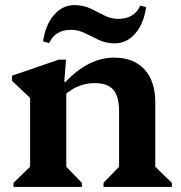

<svg xmlns="http://www.w3.org/2000/svg" viewBox="-20 -733 709 753"><path d="M33 0V-16L98 -79V-349L27 -416V-436L210 -499H239L232 -412H237Q328 -507 427 -507Q504 -507 546.5 -461Q589 -415 589 -331V-79L654 -16V0H386V-16L447 -79V-296Q447 -355 424.5 -381Q402 -407 352 -407Q289 -407 240 -366V-79L301 -16V0ZM430 -563Q396 -563 367.5 -576.5Q339 -590 313 -603Q287 -616 259 -616Q196 -616 173 -564L149 -571Q158 -635 191.5 -674Q225 -713 272 -713Q307 -713 335 -699.5Q363 -686 389 -672.5Q415 -659 443 -659Q507 -659 530 -711L553 -705Q544 -640 510.5 -601.5Q477 -563 430 -563Z"/></svg>

Font: Platypi SemiBold
Style: Regular
Weight: 600
Designer: David Sargent
Foundry: Bolt Cutter Type
Version: Version 1.200; ttfautohint (v1.8.4.7-5d5b)